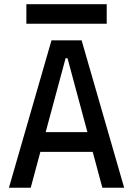

<svg xmlns="http://www.w3.org/2000/svg" viewBox="-20 -883 626 903"><path d="M22 0H124.5L169.9 -168.9H416L461.4 0H564L363.8 -693.4H222.2ZM194.8 -261.7 288.6 -609.4H297.4L391.1 -261.7ZM104 -771.5H481.9V-863.3H104Z"/></svg>

Font: CaskaydiaCove Nerd Font
Style: Regular
Weight: 400
Designer: Aaron Bell
Foundry: Saja Typeworks
Version: Version 2111.1;Nerd Fonts 2.3.3